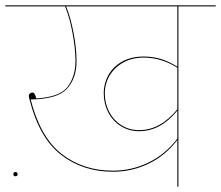

<svg xmlns="http://www.w3.org/2000/svg" viewBox="-40 -700 829 720"><path d="M769 -676H629V0H625V-175Q581 -117 518 -86.5Q455 -56 383 -56Q271 -56 189 -119.5Q107 -183 71 -326Q68 -335 68 -341Q68 -346 72.5 -349.5Q77 -353 82 -353Q88 -353 91 -345Q93 -342 96 -331Q185 -336 214 -375Q243 -414 243 -471Q243 -517 232 -576Q221 -635 204 -676H-20V-680H769ZM625 -676H208Q225 -634 236 -576Q247 -518 247 -471Q247 -406 211 -367Q175 -328 75 -327Q111 -185 191.5 -122.5Q272 -60 383 -60Q455 -60 518 -91Q581 -122 625 -180V-285Q562 -208 482 -208Q443 -208 412.5 -227.5Q382 -247 365.5 -279.5Q349 -312 349 -350Q349 -387 367 -419Q385 -451 419 -469.5Q453 -488 499 -488Q531 -488 561 -479.5Q591 -471 625 -450ZM625 -446Q565 -484 499 -484Q455 -484 422 -465.5Q389 -447 371 -416.5Q353 -386 353 -350Q353 -313 369 -281.5Q385 -250 414.5 -231Q444 -212 482 -212Q561 -212 625 -290ZM10 -47Q10 -50 12 -52.5Q14 -55 18 -55Q22 -55 24 -52.5Q26 -50 26 -47Q26 -39 18 -39Q10 -39 10 -47Z"/></svg>

Font: FiraGO Four
Style: Regular
Weight: 100
Designer: bBox Type
Foundry: bBox Type GmbH
Version: Version 1.001